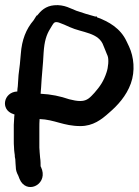

<svg xmlns="http://www.w3.org/2000/svg" viewBox="-22 -711 553 766"><path d="M31 -256C31 -256 33 -255 36 -254C36 -253 35 -250 35 -248L33 -213V-151C33 -141 33 -133 34 -122C34 -109 37 -94 37 -92V-88C37 -83 38 -83 39 -76C39 -67 41 -48 41 -45C41 -33 44 -23 51 -10L56 3C82 65 164 29 146 -33L141 -46L140 -47C140 -55 140 -70 138 -82C138 -83 136 -106 136 -106V-109C136 -112 135 -115 135 -122V-200C135 -212 135 -224 136 -236C196 -234 231 -208 299 -208C349 -208 383 -234 413 -261C447 -290 482 -328 500 -378C518 -428 512 -484 493 -525L483 -546C459 -598 412 -625 365 -642V-645H358C332 -652 309 -659 283 -668C263 -675 235 -694 194 -690C160 -687 141 -668 126 -649H124L112 -630C82 -595 65 -552 61 -496C59 -468 56 -441 52 -412L49 -367C48 -359 47 -353 47 -346C-8 -344 -22 -273 31 -256ZM140 -337 142 -362C144 -406 150 -454 152 -501C155 -546 163 -572 178 -596L187 -611C193 -620 196 -626 213 -621C228 -616 240 -610 256 -603C306 -580 373 -582 391 -528L400 -506C402 -500 405 -494 407 -489C413 -475 410 -442 403 -422C392 -388 377 -366 355 -341C339 -324 327 -308 299 -308C282 -308 272 -311 254 -315C219 -327 182 -335 140 -337Z"/></svg>

Font: Stray Cat
Style: ExBlkCn
Weight: 1000
Version: Version 1.0